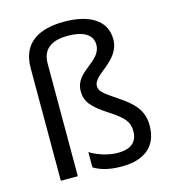

<svg xmlns="http://www.w3.org/2000/svg" viewBox="-114 -858 859 961"><g transform="rotate(-15 315.5 -377.5)"><path d="M522 -617C522 -716 435 -765 306 -765C180 -765 85 -718 85 -584V0H173V-584C173 -669 236 -692 306 -692C380 -692 433 -668 433 -612C433 -523 297 -511 297 -407C297 -354 322 -321 406 -267C477 -221 500 -195 500 -147C500 -94 470 -61 397 -61C344 -61 289 -82 255 -103V-24C290 -2 337 10 400 10C510 10 586 -39 586 -153C586 -232 542 -275 470 -323C396 -372 382 -385 382 -412C382 -472 522 -503 522 -617Z"/></g></svg>

Font: Noto Sans Syriac Western
Style: Regular
Weight: 400
Designer: Patrick Giasson and the Monotype Design Team
Foundry: Monotype Imaging Inc.
Version: Version 3.000